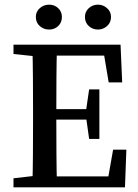

<svg xmlns="http://www.w3.org/2000/svg" viewBox="-20 -805 593 825"><path d="M38 0V-39L161 -53H172V0ZM119 0Q121 -69 121.5 -140.5Q122 -212 122 -285V-328Q122 -399 121.5 -470.5Q121 -542 119 -613H225Q223 -543 222.5 -471.5Q222 -400 222 -328V-294Q222 -216 222.5 -143.5Q223 -71 225 0ZM172 0V-47H473L441 -20L466 -162H523L517 0ZM172 -291V-336H378V-291ZM363 -208 349 -308V-325L363 -421H407V-208ZM38 -573V-613H172V-560H161ZM447 -451 423 -594 455 -566H172V-613H498L505 -451ZM191 -678Q168 -678 151 -693Q134 -708 134 -732Q134 -755 151 -770Q168 -785 191 -785Q214 -785 230 -770Q246 -755 246 -732Q246 -708 230 -693Q214 -678 191 -678ZM401 -678Q378 -678 361.5 -693Q345 -708 345 -732Q345 -755 361.5 -770Q378 -785 401 -785Q423 -785 440 -770Q457 -755 457 -732Q457 -708 440 -693Q423 -678 401 -678Z"/></svg>

Font: Lisu Bosa Medium
Style: Regular
Weight: 500
Designer: David Morse, Annie Olsen, Victor Gaultney, Frank Grießhammer (Latin)
Foundry: SIL International
Version: Version 2.000